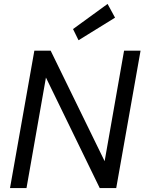

<svg xmlns="http://www.w3.org/2000/svg" viewBox="-20 -958 736 978"><path d="M31 0 155 -700H238L513 -137L612 -700H696L572 0H488L214 -563L115 0ZM380 -753 352 -810 528 -938 566 -868Z"/></svg>

Font: DM Sans 11pt
Style: Italic
Weight: 400
Italic angle: -10°
Version: Version 4.004;gftools[0.9.30]